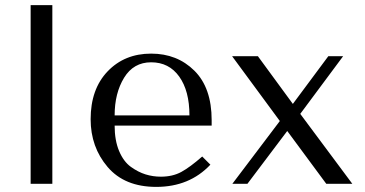

<svg xmlns="http://www.w3.org/2000/svg" viewBox="-20 -720 1430 752"><path d="M185 -700V0H100V-700Z M809 -228H429Q429 -170 446.5 -128.5Q464 -87 492.5 -66.5Q521 -46 550 -37Q579 -28 610 -28Q656 -28 690 -46.5Q724 -65 772 -107L804 -75Q722 12 592 12Q468 12 401.5 -66Q335 -144 335 -253Q335 -371 401.5 -440.5Q468 -510 572 -510Q674 -510 741.5 -443Q809 -376 809 -249ZM429 -268H722Q722 -364 682 -420Q642 -476 572 -476Q503 -476 466 -415.5Q429 -355 429 -268Z M1105 -207 949 0H890L1076 -246L889 -500H990L1127 -313L1266 -500H1324L1156 -274L1360 0H1258Z"/></svg>

Font: Tenor Sans
Style: Regular
Weight: 400
Designer: Denis Masharov
Foundry: Denis Masharov
Version: Version 1.1